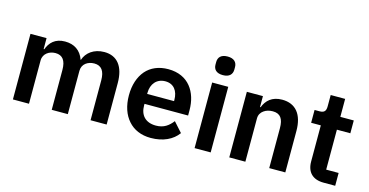

<svg xmlns="http://www.w3.org/2000/svg" viewBox="-77 -1105 2838 1476"><g transform="rotate(15 1342.0 -367.0)"><path d="M74 0V-522H202V-435H207C227 -490 268 -534 347 -534C419 -534 473 -500 498 -429H500C519 -488 576 -534 660 -534C763 -534 820 -461 820 -330V0H692V-317C692 -392 664 -429 608 -429C583 -429 559 -422 541 -408C523 -394 511 -373 511 -345V0H383V-317C383 -392 355 -429 299 -429C275 -429 251 -422 233 -408C215 -394 202 -373 202 -345V0Z M1173 12C1096 12 1035 -15 993 -63C951 -110 927 -178 927 -262C927 -345 950 -412 991 -460C1032 -507 1093 -534 1169 -534C1250 -534 1310 -504 1349 -456C1388 -408 1407 -343 1407 -271V-229H1060V-216C1060 -140 1103 -90 1187 -90C1251 -90 1288 -120 1320 -161L1389 -84C1346 -24 1270 12 1173 12ZM1171 -438C1103 -438 1060 -388 1060 -316V-308H1274V-317C1274 -389 1238 -438 1171 -438Z M1584 -598C1531 -598 1509 -625 1509 -662V-682C1509 -719 1531 -746 1584 -746C1636 -746 1659 -719 1659 -682V-662C1659 -625 1636 -598 1584 -598ZM1520 -522H1648V0H1520Z M1796 0V-522H1924V-435H1929C1950 -491 1994 -534 2075 -534C2183 -534 2242 -461 2242 -330V0H2114V-317C2114 -392 2089 -429 2028 -429C2001 -429 1976 -422 1957 -408C1937 -394 1924 -373 1924 -345V0Z M2547 0C2459 0 2412 -48 2412 -133V-420H2335V-522H2375C2414 -522 2425 -540 2425 -576V-665H2540V-522H2647V-420H2540V-102H2639V0Z"/></g></svg>

Font: Plexus Sans SemiBold
Style: Regular
Weight: 600
Version: Version 2.001;PS 002.001;hotconv 1.0.70;makeotf.lib2.5.58329